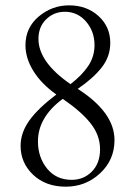

<svg xmlns="http://www.w3.org/2000/svg" viewBox="-20 -683 509 714"><path d="M224.6 11.2Q149.9 11.2 103.3 -33Q56.6 -77.1 56.6 -140.6Q56.6 -189.5 89.1 -234.9Q121.6 -280.3 189.5 -331.5Q133.3 -371.6 104 -419.2Q74.7 -466.8 74.7 -514.6Q74.7 -580.1 124 -621.6Q173.3 -663.1 236.8 -663.1Q302.7 -663.1 346.4 -623.3Q390.1 -583.5 390.1 -523.4Q390.1 -473.1 358.6 -432.6Q327.1 -392.1 269 -352.5Q405.8 -265.1 405.8 -162.1Q405.8 -88.4 352.3 -38.6Q298.8 11.2 224.6 11.2ZM123 -538.6Q123 -452.1 242.2 -370.1Q285.2 -403.3 308.3 -438Q331.5 -472.7 331.5 -515.1Q331.5 -566.4 300 -602.8Q268.6 -639.2 221.2 -639.2Q180.2 -639.2 151.6 -611.1Q123 -583 123 -538.6ZM246.6 -14.2Q291 -14.2 321.5 -44.9Q352.1 -75.7 352.1 -127.9Q352.1 -179.2 317.9 -223.1Q283.7 -267.1 213.4 -315.4Q121.1 -247.1 121.1 -157.2Q121.1 -98.1 155 -56.2Q189 -14.2 246.6 -14.2Z"/></svg>

Font: Elstob Light
Style: Regular
Weight: 300
Designer: Peter S. Baker
Version: Version 1.015